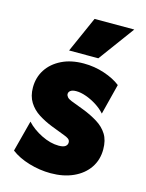

<svg xmlns="http://www.w3.org/2000/svg" viewBox="-100 -686 579 762"><g transform="rotate(15 189.0 -304.5)"><path d="M182.6 13.9Q137.5 13.9 93.4 0.7Q49.3 -12.5 19.4 -35.4L52.8 -163.2Q77.1 -136.8 114.2 -118.4Q151.4 -100 185.4 -100Q204.2 -100 212.5 -106.2Q220.8 -112.5 220.8 -122.2Q220.8 -131.9 213.2 -137.2Q205.6 -142.4 195.8 -145.8L139.6 -167.4Q109.7 -179.2 84 -195.5Q58.3 -211.8 42.7 -236.8Q27.1 -261.8 27.1 -297.2Q27.1 -338.2 47.9 -370.5Q68.8 -402.8 107.3 -421.9Q145.8 -441 197.9 -441Q242.4 -441 283 -427.4Q323.6 -413.9 350 -393.1L318.1 -267.4Q302.8 -284.7 281.2 -298.3Q259.7 -311.8 237.8 -319.4Q216 -327.1 197.9 -327.1Q181.9 -327.1 174.3 -321.5Q166.7 -316 166.7 -307.6Q166.7 -301.4 171.9 -295.1Q177.1 -288.9 189.6 -284L242.4 -263.9Q276.4 -250.7 303.1 -234Q329.9 -217.4 345.1 -193.1Q360.4 -168.8 360.4 -131.2Q360.4 -88.2 338.2 -55.6Q316 -22.9 275.7 -4.5Q235.4 13.9 182.6 13.9ZM127.8 -475.7 193.1 -622.9H356.2L247.9 -475.7Z"/></g></svg>

Font: Afacad Flux ExtraBold
Style: Regular
Weight: 800
Designer: Kristian Moeller
Foundry: Dicotype
Version: Version 1.100